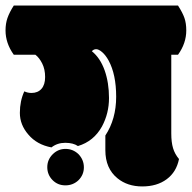

<svg xmlns="http://www.w3.org/2000/svg" viewBox="-62 -670 693 694"><path d="M330.6 -451.2Q319.8 -470.7 307.4 -481.4Q294.9 -492.2 285.6 -492.2Q276.4 -492.2 270 -484.9Q300.3 -460.4 316.2 -415.8Q332 -371.1 332 -315.7Q332 -260.3 306.6 -212.9Q276.9 -159.2 219.7 -142.1Q202.6 -153.8 173.8 -153.8Q145 -153.8 124 -137.2Q71.3 -147 40.5 -183.6Q9.8 -218.8 9.8 -262Q9.8 -305.2 25.9 -339.8Q38.1 -334 51.8 -334Q74.7 -334 87.9 -348.9Q101.1 -363.8 101.1 -391.6Q101.1 -419.4 90.6 -440.4Q80.1 -461.4 65.9 -472.2H-12.2Q-42 -513.7 -42 -560.1Q-42 -585 -34.9 -605.2Q-27.8 -625.5 -12.2 -649.9H581.5Q598.1 -624 604.7 -605Q611.3 -585.9 611.3 -560.1Q611.3 -513.7 581.5 -472.2H557.1V-188Q557.1 -155.8 563.5 -134.5Q569.8 -113.3 585 -95.2Q575.7 -48.3 540.5 -22.2Q505.4 3.9 452.1 3.9Q398.9 3.9 362.8 -25.4Q318.8 -61 318.8 -127V-180.2Q357.9 -239.7 357.9 -320.3Q357.9 -400.9 330.6 -451.2ZM221.7 -112.8Q241.2 -92.3 241.2 -65.2Q241.2 -38.1 221.7 -18.6Q202.1 0 174.3 0Q146.5 0 127.7 -19.3Q108.9 -38.6 108.9 -65.7Q108.9 -92.8 128.4 -112.3Q147.9 -131.8 174.8 -131.8Q201.7 -131.8 221.7 -112.8Z"/></svg>

Font: Modak
Style: Regular
Weight: 400
Version: Version 1.036;PS Version 1.000;hotconv 1.0.79;makeotf.lib2.5